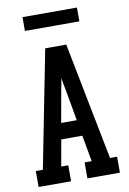

<svg xmlns="http://www.w3.org/2000/svg" viewBox="-100 -983 699 1042"><g transform="rotate(-10 250.0 -461.5)"><path d="M26 0V-88H65L192 -735H308L435 -88H474V0H295V-88H334L308 -233H192L166 -88H205V0ZM293 -321 263 -490Q259 -508 256 -525.5Q253 -543 250 -561Q247 -543 244 -525.5Q241 -508 237 -490L207 -321ZM100 -847V-923H400V-847Z"/></g></svg>

Font: Iosevka Slab Semibold
Style: Regular
Weight: 600
Monospace: yes
Designer: Belleve Invis
Foundry: Belleve Invis
Version: Version 11.1.1; ttfautohint (v1.8.3)